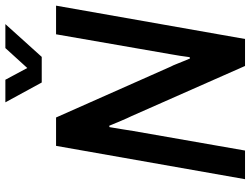

<svg xmlns="http://www.w3.org/2000/svg" viewBox="-126 -784 910 697"><g transform="rotate(-90 328.5 -435.0)"><path d="M27 0 148 -686H251L436 -269Q440 -262 445 -249Q450 -236 455.5 -223Q461 -210 465 -200L470 -201Q472 -216 475 -236.5Q478 -257 481 -272L553 -686H657L536 0H438L256 -412Q249 -426 238.5 -451Q228 -476 221 -493L216 -492Q213 -475 209 -450Q205 -425 202 -406L131 0ZM590 -870 471 -738H378L306 -870H388L448 -758L402 -759L503 -870Z"/></g></svg>

Font: Archivo SemiCondensed Medium
Style: Italic
Weight: 500
Width: 4
Italic angle: -10°
Designer: Hector Gatti
Foundry: Omnibus-Type
Version: Version 2.001